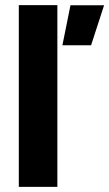

<svg xmlns="http://www.w3.org/2000/svg" viewBox="-20 -727 425 747"><path d="M53.2 -707H203.2V0H53.2ZM254.2 -706.6H385L334.4 -551H222.8Z"/></svg>

Font: 寒蝉端黑体 Light
Style: Regular
Weight: 300
Designer: ChillDuanSans {Warren2060}; 
Source Han Sans {Ryoko NISHIZUKA 西塚涼子 (kana, bopomofo & ideographs); Paul D. Hunt (Latin, G
Foundry: ChillType&Adobe
Version: Version 1.300;Glyphs 3.3 (3306)